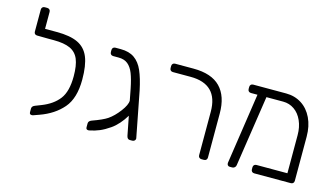

<svg xmlns="http://www.w3.org/2000/svg" viewBox="-82 -992 2248 1283"><g transform="rotate(15 1042.0 -350.5)"><path d="M459 -307Q459 -178 400.5 -110Q342 -42 244 -7L202 8Q199 9 194 9Q178 9 178 -7V-32Q178 -49 199 -57L240 -73Q317 -103 357.5 -156Q398 -209 398 -314Q398 -389 380 -432Q362 -475 320.5 -494Q279 -513 207 -513H173H170L92 -514Q82 -514 76 -519.5Q70 -525 70 -535V-688Q70 -698 76 -704Q82 -710 92 -710H109Q119 -710 125 -704Q131 -698 131 -688V-571H193H212Q305 -571 358.5 -545.5Q412 -520 435.5 -463Q459 -406 459 -307Z M909 -19Q909 -11 902.5 -5.5Q896 0 887 0H870Q853 0 848 -22L822 -155Q803 -123 778.5 -95.5Q754 -68 729 -51Q693 -26 661 -12.5Q629 1 593 8L586 9Q569 9 569 -7V-34Q569 -51 590 -59Q663 -85 694 -106Q732 -132 767 -178.5Q802 -225 802 -254L787 -332Q774 -397 759 -435Q744 -473 719.5 -493Q695 -513 655 -513H618Q608 -513 602 -519Q596 -525 596 -535V-549Q596 -559 602 -565Q608 -571 618 -571H655Q713 -571 750 -545Q787 -519 809 -468.5Q831 -418 848 -337L909 -22Z M1344 -22V-322Q1344 -513 1153 -513H1031Q1021 -513 1015 -519Q1009 -525 1009 -535V-549Q1009 -559 1015 -565Q1021 -571 1031 -571H1158Q1283 -571 1344 -508.5Q1405 -446 1405 -327V-22Q1405 -12 1399 -6Q1393 0 1383 0H1366Q1356 0 1350 -6Q1344 -12 1344 -22Z M2006 -327V-22Q2006 -12 2000 -6Q1994 0 1984 0H1731Q1721 0 1715 -6Q1709 -12 1709 -22V-36Q1709 -46 1715 -52Q1721 -58 1731 -58H1945V-322Q1945 -377 1925.5 -421Q1906 -465 1871.5 -489Q1837 -513 1794 -513H1678L1604 -23Q1603 -13 1595.5 -6.5Q1588 0 1579 0H1561Q1552 0 1547 -6.5Q1542 -13 1543 -23L1616 -513H1571Q1561 -513 1555 -519Q1549 -525 1549 -535V-549Q1549 -559 1555 -565Q1561 -571 1571 -571H1799Q1859 -571 1906 -541Q1953 -511 1979.5 -455.5Q2006 -400 2006 -327Z"/></g></svg>

Font: Rubik
Style: Regular
Weight: 300
Designer: Hubert & Fischer
Foundry: Hubert & Fischer
Version: Version 1.100